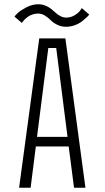

<svg xmlns="http://www.w3.org/2000/svg" viewBox="-20 -880 490 900"><path d="M289 -754.5Q267 -754.5 247.8 -764.2Q228.5 -774 217.5 -785.5Q206.5 -797 190.8 -806.8Q175 -816.5 158.5 -816.5Q144.5 -816.5 131.8 -812Q119 -807.5 110.2 -801Q101.5 -794.5 95 -788Q88.5 -781.5 85.5 -777L82.5 -772.5L48 -802Q50 -806.5 63.2 -819Q76.5 -831.5 104 -845.8Q131.5 -860 159 -860Q177.5 -860 193.2 -853.5Q209 -847 220 -838Q231 -829 241.2 -819.8Q251.5 -810.5 264 -804Q276.5 -797.5 290 -797.5Q312 -797.5 330.2 -808.8Q348.5 -820 356 -831L363.5 -842L398.5 -811.5Q394 -806 387.5 -799.8Q381 -793.5 366.2 -781.5Q351.5 -769.5 331 -762Q310.5 -754.5 289 -754.5ZM327 0 302 -193.5H148L123.5 0H69.5L164 -700H286.5L380.5 0ZM206.5 -655 153.5 -238.5H296.5L243.5 -655Z"/></svg>

Font: League Mono Condensed UltraLight
Style: Regular
Weight: 200
Width: 1
Designer: Tyler Finck
Foundry: The League of Moveable Type / Tyler Finck
Version: Version 2.210